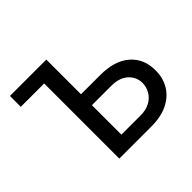

<svg xmlns="http://www.w3.org/2000/svg" viewBox="-166 -937 1148 1148"><g transform="rotate(-45 408.0 -363.5)"><path d="M44 -635.3V-727.3H351.6V-433.9H513.8Q635.3 -433.9 701.9 -376.1Q768.5 -318.2 768.1 -220.5Q768.5 -155.5 738.5 -105.8Q708.5 -56.1 651.6 -28.1Q594.8 0 513.8 0H241.5V-635.3ZM351.6 -341.6V-92.3H513.8Q561.1 -92.3 593.6 -110.6Q626.1 -128.9 642.9 -158.6Q659.8 -188.2 659.8 -221.9Q659.8 -271.3 622.2 -306.5Q584.5 -341.6 513.8 -341.6Z"/></g></svg>

Font: Inter Zeller Medium
Style: Regular
Weight: 500
Designer: Rasmus Andersson; Joe Bland
Foundry: zeller
Version: Version 3.015;git-dec3a8cb1